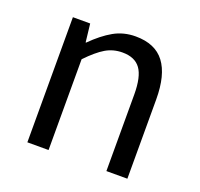

<svg xmlns="http://www.w3.org/2000/svg" viewBox="-102 -670 815 783"><g transform="rotate(20 305.0 -278.5)"><path d="M92 -543H167L176 -464H178Q223 -509 265.5 -533Q308 -557 360 -557Q445 -557 485.5 -503.5Q526 -450 526 -344V0H435V-332Q435 -409 410.5 -443Q386 -477 332 -477Q292 -477 259 -457.5Q226 -438 184 -394V0H92Z"/></g></svg>

Font: Merged Yaku Han JP
Style: Regular
Weight: 400
Designer: Ryoko NISHIZUKA 西塚涼子 (kana, bopomofo & ideographs); Paul D. Hunt (Latin, Greek & Cyrillic); Sandoll Communications 산돌커뮤니
Foundry: Adobe
Version: Version 2.004